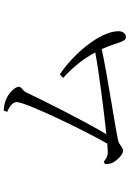

<svg xmlns="http://www.w3.org/2000/svg" viewBox="149 -875 702 1040"><g transform="rotate(-90 500.0 -355.0)"><path d="M131 -137C131 -125 132 -114 136 -102C146 -76 182 -39 204 -39C220 -39 238 -62 258 -66C353 -86 606 -123 754 -155C793 -69 791 -24 819 -24C839 -24 851 -42 851 -64C851 -166 724 -311 617 -382L598 -364C651 -316 701 -257 736 -190C622 -169 418 -143 293 -130C362 -245 475 -469 520 -565C529 -584 550 -589 550 -604C550 -628 510 -664 474 -676C462 -681 440 -685 421 -686L414 -667C447 -653 467 -636 467 -615C467 -568 315 -251 242 -125L195 -122C177 -122 162 -129 144 -144Z"/></g></svg>

Font: Noto Serif KR Light
Style: Regular
Weight: 300
Designer: Ryoko NISHIZUKA 西塚涼子 (kana & ideographs); Frank Grießhammer (Latin, Greek & Cyrillic); Wenlong ZHANG 张文龙 (bopomofo); San
Foundry: Adobe
Version: Version 2.001;hotconv 1.1.0;makeotfexe 2.6.0